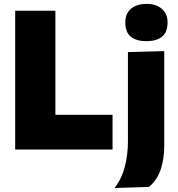

<svg xmlns="http://www.w3.org/2000/svg" viewBox="-20 -768 915 986"><path d="M58 0V-713H264.5V-178.5H558V0ZM568.5 197.5Q605.5 149 621.2 87.5Q637 26 637 -41.5V-500.5L823.5 -505.5V-22.5Q823.5 50 804.5 104.5Q785.5 159 744.5 192ZM731.5 -556.5Q681.5 -556.5 652.5 -579Q623.5 -601.5 623.5 -653.5Q623.5 -698.5 652.8 -723.2Q682 -748 732.5 -748Q782.5 -748 811.5 -722.2Q840.5 -696.5 840.5 -653.5Q840.5 -601.5 811.5 -579Q782.5 -556.5 731.5 -556.5Z"/></svg>

Font: Heraclito ExtraBold
Style: Regular
Weight: 800
Designer: Kostas Bartsokas (font) & Cristiano Sobral (main changes)
Foundry: Kostas Bartsokas (font) & Cristiano Sobral (main changes)
Version: Version 1.00;July 8, 2020;FontCreator 13.0.0.2655 64-bit